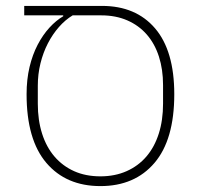

<svg xmlns="http://www.w3.org/2000/svg" viewBox="-20 -618 672 650"><path d="M62 -598H325Q440 -598 505 -522Q570 -446 570 -299Q570 -145 503 -66.5Q436 12 320 12Q204 12 137 -66.5Q70 -145 70 -299Q70 -349 80 -391Q90 -433 107.5 -466.5Q125 -500 147.5 -524.5Q170 -549 194 -563V-566H62ZM320 -21Q369 -21 408.5 -38.5Q448 -56 475.5 -88Q503 -120 517.5 -165.5Q532 -211 532 -267V-330Q532 -383 518 -426.5Q504 -470 477 -501Q450 -532 411 -549Q372 -566 323 -566H226Q201 -551 179.5 -526.5Q158 -502 142 -471Q126 -440 117 -403.5Q108 -367 108 -328V-267Q108 -211 122.5 -165.5Q137 -120 164.5 -88Q192 -56 231 -38.5Q270 -21 320 -21Z"/></svg>

Font: IBM Plex Sans Hebrew ExtLt
Style: Regular
Weight: 200
Designer: Mike Abbink, Paul van der Laan, Pieter van Rosmalen, Yanek Iontef
Foundry: Bold Monday
Version: Version 1.3